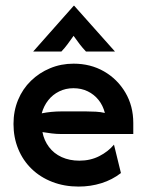

<svg xmlns="http://www.w3.org/2000/svg" viewBox="-20 -658 523 690"><path d="M262.5 12.5Q211.1 12.5 168.1 -4.2Q125 -20.8 93.8 -51Q62.5 -81.2 45.5 -122.6Q28.5 -163.9 28.5 -212.5Q28.5 -259 44.8 -298.6Q61.1 -338.2 91 -367.4Q120.8 -396.5 160.1 -412.8Q199.3 -429.2 244.4 -429.2Q305.6 -429.2 353.8 -401.4Q402.1 -373.6 430.6 -325.3Q459 -277.1 459 -216V-176.4H200Q182.6 -176.4 166 -178.5Q149.3 -180.6 132.6 -183.3Q138.2 -153.5 155.9 -129.9Q173.6 -106.2 201.7 -93.4Q229.9 -80.6 265.3 -80.6Q304.9 -80.6 336.8 -96.9Q368.8 -113.2 389.6 -138.2L414.6 -36.1Q383.3 -11.8 344.4 0.3Q305.6 12.5 262.5 12.5ZM129.9 -250.7Q147.2 -254.2 164.9 -255.9Q182.6 -257.6 200 -257.6H289.6Q308.3 -257.6 325 -256.6Q341.7 -255.6 356.9 -252.1Q350 -279.2 334 -299Q318.1 -318.8 295.1 -329.9Q272.2 -341 243.8 -341Q216 -341 192.7 -329.5Q169.4 -318.1 153.5 -297.9Q137.5 -277.8 129.9 -250.7ZM99.3 -472.9 245.1 -637.5H246.5L393.1 -472.9H288.9Q276.4 -486.1 266.3 -499.3Q256.2 -512.5 244.4 -529.2Q232.6 -512.5 222.9 -499.3Q213.2 -486.1 200.7 -472.9Z"/></svg>

Font: Afacad Flux SemiBold
Style: Regular
Weight: 600
Designer: Kristian Moeller
Foundry: Dicotype
Version: Version 1.100